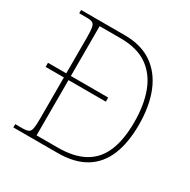

<svg xmlns="http://www.w3.org/2000/svg" viewBox="-160 -863 998 1011"><g transform="rotate(30 338.5 -357.0)"><path d="M50 0V-20H95Q119 -20 130.5 -26Q142 -32 145.5 -51Q149 -70 149 -108V-361H38V-386H149V-605Q149 -644 145.5 -663Q142 -682 131 -688Q120 -694 98 -694H50V-714H315Q415 -714 481.5 -668.5Q548 -623 582 -539.5Q616 -456 616 -342Q616 -233 584.5 -156.5Q553 -80 487 -40Q421 0 319 0ZM305 -25Q405 -25 467.5 -60.5Q530 -96 559 -166.5Q588 -237 588 -342Q588 -447 558.5 -525Q529 -603 467 -646Q405 -689 306 -689H177V-386H404V-361H177V-25Z"/></g></svg>

Font: Noto Serif Armenian Thin
Style: Regular
Weight: 250
Version: Version 2.007